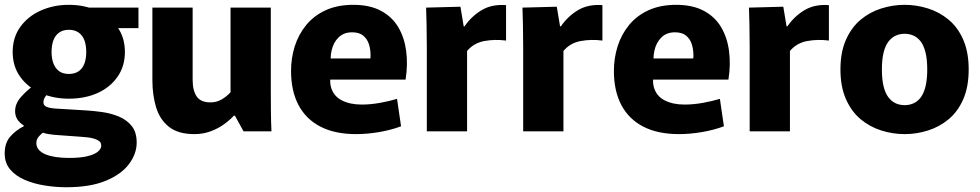

<svg xmlns="http://www.w3.org/2000/svg" viewBox="-20 -552 4121 807"><path d="M269.2 -137.2Q204.7 -137.2 150.8 -161Q97 -184.8 65.2 -228.8Q33.3 -272.8 33.3 -333.7Q33.3 -394.5 65.2 -438.8Q97 -483.2 150.8 -507.4Q204.7 -531.7 269.2 -531.7Q334.7 -531.7 388 -507.4Q441.3 -483.2 473.2 -438.8Q505 -394.5 505 -333.7Q505 -273.7 474 -229.3Q443 -184.8 390.1 -161Q337.2 -137.2 269.2 -137.2ZM269.2 -241.2Q294 -241.2 310.3 -252.3Q326.7 -263.5 334.6 -284.3Q342.5 -305.2 342.5 -333.7Q342.5 -362.3 334.6 -383.1Q326.7 -403.8 310.3 -415.3Q294 -426.8 269.2 -426.8Q245.2 -426.8 228.8 -415.3Q212.5 -403.8 204.6 -383.1Q196.7 -362.3 196.7 -333.7Q196.7 -305.2 205 -284.3Q213.3 -263.5 229.2 -252.3Q245.2 -241.2 269.2 -241.2ZM258.3 235Q213.3 235 167.5 227.6Q121.7 220.2 83.6 203.8Q45.5 187.3 22.6 160.1Q-0.3 132.8 -0.3 93.2Q-0.3 49.7 22.2 23.1Q44.7 -3.5 80.5 -21.8V-23.7Q61 -36.7 52.3 -51.3Q43.5 -65.8 43.5 -84.8Q43.5 -115.8 67 -143Q90.5 -170.2 121.2 -192.2L184.5 -162.5Q174.5 -153 168.5 -142.7Q162.5 -132.5 162.5 -121.7Q162.5 -109.2 174.7 -103.5Q187 -97.8 211.3 -95.8L340.8 -88Q372.3 -86.2 409.3 -81Q446.3 -75.8 479.2 -62.3Q512 -48.8 533.2 -22.9Q554.5 3 554.5 47.3Q554.5 94.3 522.3 137.4Q490.2 180.5 424.7 207.8Q359.2 235 258.3 235ZM270.5 111.8Q318.8 111.8 348.5 104.3Q378.2 96.8 391.8 85Q405.5 73.2 405.5 60.2Q405.5 48.8 398.2 42.2Q390.8 35.7 377.8 31.5Q364.8 27.3 349.5 25.5Q334.2 23.7 318.2 22.7L209.5 14.8Q189.5 12.8 175.6 10Q161.7 7.2 152.7 1.5L164.5 3.3Q153 9.8 142.9 22Q132.8 34.2 132.8 48.7Q132.8 65.5 143 77.3Q153.2 89.2 171.5 96.8Q189.8 104.3 215.1 108.1Q240.3 111.8 270.5 111.8ZM326.7 -520H562V-433.7H450.7Z M796.8 11.7Q729 11.7 690.3 -18.8Q651.7 -49.3 636.1 -101Q620.5 -152.7 620.5 -215.5V-520H789.7V-216.7Q789.7 -171.3 806.7 -146.5Q823.8 -121.7 864 -121.7Q883 -121.7 898.4 -127.7Q913.8 -133.8 926.5 -143.7Q939.2 -153.5 949 -164V-520H1118.2V-172.5Q1118.2 -123.2 1118.7 -80.2Q1119.2 -37.2 1121 0H1003.7L967.3 -65.8H963Q946.5 -47.8 921.7 -29.8Q896.8 -11.7 865.1 0Q833.3 11.7 796.8 11.7Z M1476.8 11.7Q1388.2 11.7 1327.3 -19.5Q1266.5 -50.7 1234.9 -110.1Q1203.3 -169.5 1203.3 -253.7Q1203.3 -308 1218.9 -357.4Q1234.5 -406.8 1266.8 -446.5Q1299.2 -486.2 1348.7 -508.9Q1398.2 -531.7 1465.3 -531.7Q1534.3 -531.7 1581.2 -506.6Q1628 -481.5 1653.9 -437.9Q1679.8 -394.3 1687.2 -337.6Q1694.7 -280.8 1684.7 -217.5H1292.5L1383.3 -284.8Q1360.7 -224.2 1371.1 -186.2Q1381.5 -148.3 1416.2 -130.4Q1450.8 -112.5 1500.3 -112.5Q1537.5 -112.5 1577.6 -119.7Q1617.7 -127 1648.8 -136.5L1665.7 -21.2Q1623.3 -5.3 1573.1 3.2Q1522.8 11.7 1476.8 11.7ZM1293.5 -306.3H1536.5Q1537.5 -310.7 1537.5 -313.7Q1537.5 -316.7 1537.5 -319.5Q1537.5 -344.8 1530.5 -366.6Q1523.5 -388.3 1506.6 -402.3Q1489.7 -416.2 1460 -416.2Q1424.8 -416.2 1403 -394.8Q1381.2 -373.3 1373.6 -339.3Q1366 -305.3 1373.3 -268.3Z M1774 0V-351.2Q1774 -406.7 1773 -445.9Q1772 -485.2 1771 -520L1915.3 -523.8L1929 -441.2H1932.5Q1961.2 -483.3 2004.2 -509.2Q2047.2 -535 2107 -530.5V-381.5Q2060 -387.7 2015.7 -379.5Q1971.3 -371.3 1943.2 -337.8V0Z M2179 0V-351.2Q2179 -406.7 2178 -445.9Q2177 -485.2 2176 -520L2320.3 -523.8L2334 -441.2H2337.5Q2366.2 -483.3 2409.2 -509.2Q2452.2 -535 2512 -530.5V-381.5Q2465 -387.7 2420.7 -379.5Q2376.3 -371.3 2348.2 -337.8V0Z M2833.8 11.7Q2745.2 11.7 2684.3 -19.5Q2623.5 -50.7 2591.9 -110.1Q2560.3 -169.5 2560.3 -253.7Q2560.3 -308 2575.9 -357.4Q2591.5 -406.8 2623.8 -446.5Q2656.2 -486.2 2705.7 -508.9Q2755.2 -531.7 2822.3 -531.7Q2891.3 -531.7 2938.2 -506.6Q2985 -481.5 3010.9 -437.9Q3036.8 -394.3 3044.2 -337.6Q3051.7 -280.8 3041.7 -217.5H2649.5L2740.3 -284.8Q2717.7 -224.2 2728.1 -186.2Q2738.5 -148.3 2773.2 -130.4Q2807.8 -112.5 2857.3 -112.5Q2894.5 -112.5 2934.6 -119.7Q2974.7 -127 3005.8 -136.5L3022.7 -21.2Q2980.3 -5.3 2930.1 3.2Q2879.8 11.7 2833.8 11.7ZM2650.5 -306.3H2893.5Q2894.5 -310.7 2894.5 -313.7Q2894.5 -316.7 2894.5 -319.5Q2894.5 -344.8 2887.5 -366.6Q2880.5 -388.3 2863.6 -402.3Q2846.7 -416.2 2817 -416.2Q2781.8 -416.2 2760 -394.8Q2738.2 -373.3 2730.6 -339.3Q2723 -305.3 2730.3 -268.3Z M3131 0V-351.2Q3131 -406.7 3130 -445.9Q3129 -485.2 3128 -520L3272.3 -523.8L3286 -441.2H3289.5Q3318.2 -483.3 3361.2 -509.2Q3404.2 -535 3464 -530.5V-381.5Q3417 -387.7 3372.7 -379.5Q3328.3 -371.3 3300.2 -337.8V0Z M3782.3 11.7Q3732.2 11.7 3684 -3.6Q3635.8 -18.8 3597.2 -51Q3558.7 -83.2 3535.6 -135.3Q3512.5 -187.3 3512.5 -260Q3512.5 -332.7 3535.6 -384.7Q3558.7 -436.8 3597.2 -469Q3635.8 -501.2 3684 -516.4Q3732.2 -531.7 3782.3 -531.7Q3832.5 -531.7 3880.7 -516.4Q3928.8 -501.2 3967.5 -469Q4006.2 -436.8 4028.8 -384.7Q4051.5 -332.7 4051.5 -260Q4051.5 -187.3 4028.8 -135.3Q4006.2 -83.2 3967.5 -51Q3928.8 -18.8 3880.7 -3.6Q3832.5 11.7 3782.3 11.7ZM3782.3 -110Q3802.5 -110 3819.9 -117.8Q3837.3 -125.7 3850.1 -142.7Q3862.8 -159.7 3870.1 -188.7Q3877.3 -217.7 3877.3 -260Q3877.3 -302.3 3870.1 -331.3Q3862.8 -360.3 3850.1 -377.3Q3837.3 -394.3 3819.9 -402.2Q3802.5 -410 3782.3 -410Q3762.2 -410 3744.8 -402.2Q3727.5 -394.3 3714.3 -377.3Q3701.2 -360.3 3693.9 -331.3Q3686.7 -302.3 3686.7 -260Q3686.7 -217.7 3693.9 -188.7Q3701.2 -159.7 3714.3 -142.7Q3727.5 -125.7 3744.8 -117.8Q3762.2 -110 3782.3 -110Z"/></svg>

Font: Murecho Thin
Style: Regular
Weight: 100
Designer: Neil Summerour
Foundry: Positype
Version: Version 1.010